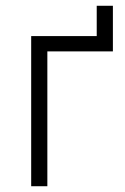

<svg xmlns="http://www.w3.org/2000/svg" viewBox="-20 -645 434 665"><path d="M88 0H144V-467H371V-625H315V-520H88Z"/></svg>

Font: Fixel Text Light
Style: Regular
Weight: 300
Width: 4
Designer: AlfaBravo + MacPaw
Foundry: Kyrylo Tkachov, Marchela Mozhyna, Serhii Makarenko, Maria Weinstein, Zakhar Kryvoshyya
Version: Version 1.211